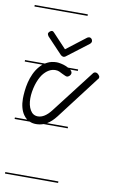

<svg xmlns="http://www.w3.org/2000/svg" viewBox="-88 -589 524 876"><g transform="rotate(10 173.5 -151.5)"><path d="M246 -14H134Q118 -8 100 -8Q83 -8 70 -14H0V-21H57Q48 -28 41 -38Q31 -52 26 -71Q21 -90 21 -112Q21 -127 23 -147Q25 -167 30 -188Q35 -209 44.5 -229.5Q54 -250 68 -266Q75 -274 82 -280H0V-287H92Q96 -289 101 -292Q120 -302 145 -302Q152 -302 164.5 -299.5Q177 -297 189 -292Q194 -289 199 -287H246V-280H210Q219 -273 219 -265Q219 -258 213 -252Q207 -246 201 -246Q197 -246 191 -249L178 -255Q171 -259 163 -262.5Q155 -266 145 -266Q113 -266 87 -232Q73 -212 64 -183Q54 -149 54 -119Q54 -87 66.5 -65.5Q79 -44 102 -44Q133 -44 163 -83L314 -279Q319 -287 327 -287Q334 -287 340.5 -280.5Q347 -274 347 -269Q347 -262 342 -258L191 -60Q171 -34 149 -21H246ZM262 -437Q268 -440 272 -440Q277 -440 281.5 -435.5Q286 -431 286 -424Q286 -418 280 -412L179 -335Q174 -332 170 -332Q165 -332 158 -337L87 -412Q82 -419 82 -424Q82 -428 87.5 -433.5Q93 -439 99 -439Q104 -439 109 -433L171 -367ZM246 239H0V232H246ZM246 -535H0V-542H246Z"/></g></svg>

Font: Gruenewald VA 1. Klasse
Style: Regular
Weight: 400
Designer: Peter Wiegel
Foundry: Peter Wiegel, nach dem Schriftentwurf von Dr. H. Gr¸newald
Version: Version 0.007